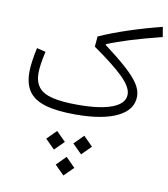

<svg xmlns="http://www.w3.org/2000/svg" viewBox="-105 -715 1039 1186"><g transform="rotate(10 415.0 -121.5)"><path d="M76.7 -362.8 132.3 -349.1Q112.3 -263.7 112.3 -212.9Q112.3 -157.7 138.7 -124.3Q165 -90.8 224.9 -76.2Q284.7 -61.5 384.3 -61.5Q526.4 -61.5 602.1 -91.6Q677.7 -121.6 677.7 -177.7Q677.7 -224.1 615.5 -284.9Q553.2 -345.7 426.8 -433.6L432.6 -498.5Q511.2 -533.7 610.8 -566.7Q710.4 -599.6 819.3 -627L829.6 -564.9Q716.8 -536.6 634 -511Q551.3 -485.4 491.2 -460.4L490.7 -456.1Q577.6 -390.6 632.1 -341.8Q686.5 -293 711.9 -253.4Q737.3 -213.9 737.3 -175.8Q737.3 -91.8 644.3 -45.9Q551.3 0 380.4 0Q264.2 0 192.6 -21Q121.1 -42 88.4 -87.9Q55.7 -133.8 55.7 -208.5Q55.7 -267.1 76.7 -362.8ZM399.9 178.2 458.5 119.6 516.6 178.2 458.5 236.3ZM230 178.2 288.1 119.6 346.7 178.2 288.1 236.3ZM315.4 325.7 373.5 267.1 432.1 325.7 373.5 383.8Z"/></g></svg>

Font: Estedad-FD Light
Style: Regular
Weight: 300
Designer: Amin Abedi
Version: Version 7.3